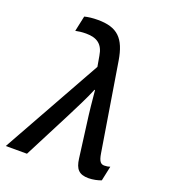

<svg xmlns="http://www.w3.org/2000/svg" viewBox="-184 -867 864 979"><g transform="rotate(20 248.5 -377.5)"><path d="M409 10C432 10 460 4 477 -3L494 -83C485 -80 475 -78 463 -78C445 -78 433 -87 426 -132L349 -605C330 -721 285 -765 179 -765C150 -765 126 -762 107 -757L89 -673C103 -676 122 -679 146 -679C206 -679 239 -655 248 -596L258 -539L-43 0H72L203 -255C231 -311 263 -372 284 -424H287C291 -378 299 -300 306 -251L330 -67C337 -13 357 10 409 10Z"/></g></svg>

Font: Noto Sans Medium
Style: Italic
Weight: 500
Italic angle: -12°
Designer: Monotype Design Team
Foundry: Monotype Imaging Inc.
Version: Version 2.013